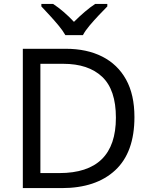

<svg xmlns="http://www.w3.org/2000/svg" viewBox="-20 -964 770 984"><path d="M669 -364Q669 -183 570.5 -91.5Q472 0 296 0H97V-714H317Q425 -714 504 -674Q583 -634 626 -556.5Q669 -479 669 -364ZM574 -361Q574 -504 503.5 -570.5Q433 -637 304 -637H187V-77H284Q574 -77 574 -361ZM315 -784Q302 -807 280 -833.5Q258 -860 234 -886Q210 -912 192 -931V-944H252Q278 -927 306 -903Q334 -879 359 -852Q386 -879 414 -903Q442 -927 468 -944H530V-931Q511 -912 486.5 -886Q462 -860 439.5 -833.5Q417 -807 405 -784Z"/></svg>

Font: Noto Sans Chorasmian
Style: Regular
Weight: 400
Designer: Federico Parra Barrios
Foundry: Google LLC
Version: Version 1.004; ttfautohint (v1.8.4.7-5d5b)